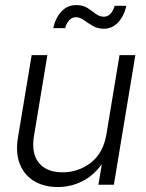

<svg xmlns="http://www.w3.org/2000/svg" viewBox="-20 -735 579 764"><path d="M210 9.3Q156.7 9.3 117.2 -13.7Q77.6 -36.6 59.3 -81.3Q41 -126 51.8 -189.9L106 -515.6H168.5L115.2 -193.8Q104 -124.5 134.8 -86.9Q165.5 -49.3 229 -49.3Q292 -49.3 341.8 -87.9Q391.6 -126.5 403.8 -202.6L455.6 -515.6H518.6L433.1 0H371.6L385.3 -82Q351.6 -35.6 306.4 -13.2Q261.2 9.3 210 9.3ZM393.1 -620.6Q368.2 -620.6 348.9 -632.1Q329.6 -643.6 313.7 -655Q297.9 -666.5 282.2 -666.5Q265.6 -666.5 254.4 -653.3Q243.2 -640.1 239.3 -623H191.9Q200.2 -662.6 223.9 -688.7Q247.6 -714.8 283.7 -714.8Q310.1 -714.8 328.1 -703.1Q346.2 -691.4 361.1 -679.9Q376 -668.5 393.6 -668.5Q422.4 -668.5 436.5 -711.9H482.9Q473.1 -669.9 449.5 -645.3Q425.8 -620.6 393.1 -620.6Z"/></svg>

Font: Inter Display Light
Style: Italic
Weight: 300
Italic angle: -9.39999°
Designer: Rasmus Andersson
Foundry: rsms
Version: Version 4.000;git-a52131595